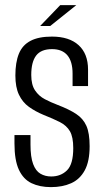

<svg xmlns="http://www.w3.org/2000/svg" viewBox="-20 -737 414 763"><path d="M182.6 6.6Q137.9 6.6 105.3 -9Q72.7 -24.6 55.1 -62.3Q37.5 -100.1 37.5 -166.9V-200.3Q53.2 -200.3 69.4 -200.3Q85.6 -200.3 101.2 -200.3V-162.8Q101.2 -113 111.6 -85.3Q121.9 -57.6 140.7 -46.7Q159.4 -35.7 183.5 -35.7Q221.5 -35.7 246.3 -60.1Q271.1 -84.5 271.1 -148.4Q271.1 -192.5 257.9 -215.4Q244.7 -238.2 218 -251.8Q191.3 -265.3 152 -280.9Q120 -294.3 94.7 -312.5Q69.5 -330.7 55.3 -360.6Q41.1 -390.5 41.1 -437Q41.1 -489.3 55.1 -523.6Q69.1 -557.9 101.3 -574.7Q133.4 -591.6 186.3 -591.6Q255 -591.6 292.4 -557.5Q329.9 -523.4 329.9 -460.4V-395.1Q314.8 -395.1 299.5 -395.1Q284.2 -395.1 268.4 -395.1V-444.6Q268.4 -492.7 247.8 -517.2Q227.1 -541.8 186.9 -541.8Q143.3 -541.8 123.8 -516.4Q104.2 -491 104.2 -439.1Q104.2 -400.1 119.3 -377.7Q134.4 -355.2 158.4 -342.7Q182.3 -330.2 209 -320.1Q254.5 -302.7 282.3 -284.4Q310.2 -266.2 323.2 -237.2Q336.2 -208.2 336.2 -156Q336.2 -95.5 316.7 -59.9Q297.3 -24.3 262.8 -8.9Q228.4 6.6 182.6 6.6ZM139.4 -633.6 219.3 -716.6H283.2L179.5 -633.6Z"/></svg>

Font: Alumni Sans SC Thin
Style: Regular
Weight: 100
Designer: Robert E. Leuschke
Foundry: Robert E. Leuschke
Version: Version 1.018